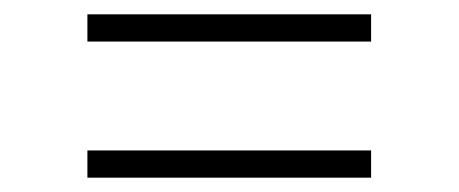

<svg xmlns="http://www.w3.org/2000/svg" viewBox="-20 -474 640 268"><path d="M102 -416V-454H498V-416ZM102 -226V-264H498V-226Z"/></svg>

Font: Iosevka Slab XLtEx
Style: Regular
Weight: 200
Width: 7
Monospace: yes
Designer: Belleve Invis
Foundry: Belleve Invis
Version: Version 11.1.0; ttfautohint (v1.8.3)